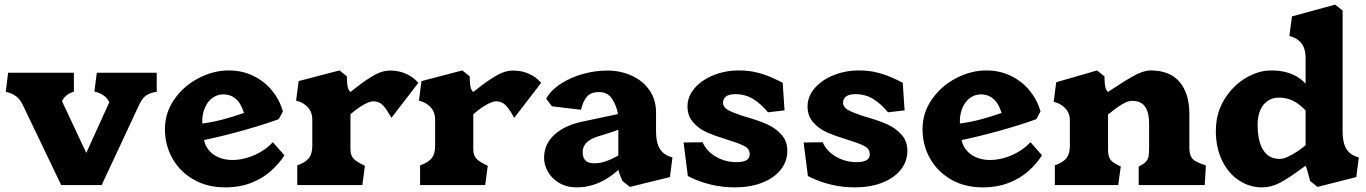

<svg xmlns="http://www.w3.org/2000/svg" viewBox="-20 -800 5907 830"><path d="M419.5 0 582.5 -349Q595.5 -376.5 612.8 -388Q630 -399.5 657.5 -403V-485.5H398.5L388 -404.5Q412.5 -398.5 428.5 -387Q444.5 -375.5 452.5 -358L353 -139L248 -362.5Q255.5 -378 267 -387.2Q278.5 -396.5 299.5 -404.5V-485.5H15L5 -403Q30.5 -397.5 48.2 -384.8Q66 -372 77.5 -348.5L244.5 0Z M693 -242Q693 -313 733.8 -371Q774.5 -429 838.5 -462.2Q902.5 -495.5 969 -495.5Q1027 -495.5 1075.5 -471.8Q1124 -448 1156.8 -407.5Q1189.5 -367 1203 -318L1185 -285Q1125 -262.5 1032 -236.5Q939 -210.5 862 -194.5Q867 -168 885.5 -147.5Q904 -127 933.5 -116.5Q963 -106 1001 -109Q1029.5 -111.5 1058.5 -121.2Q1087.5 -131 1113.8 -147.5Q1140 -164 1159.5 -185.5L1209.5 -128.5Q1186 -92 1151.5 -61Q1117 -30 1067 -10Q1017 10 953.5 10Q875.5 10 816.5 -24Q757.5 -58 725.2 -115.5Q693 -173 693 -242ZM1034.5 -311.5Q1028 -334 1017 -352Q1006 -370 987.5 -381.2Q969 -392.5 942 -392Q917 -391 896.2 -375Q875.5 -359 864.2 -330.5Q853 -302 854.5 -266Q899.5 -272 941.2 -283Q983 -294 1034.5 -311.5Z M1330 -283.5V-170Q1330 -136 1316 -117.2Q1302 -98.5 1265 -85V0H1546.5L1557.5 -83.5L1555 -84.5Q1521 -100.5 1508 -114.5Q1495 -128.5 1495 -155.5V-305.5Q1498 -309 1501 -311Q1516 -324 1532.8 -335.5Q1549.5 -347 1565.8 -354.5Q1582 -362 1594.5 -362Q1619.5 -362 1636.2 -343.8Q1653 -325.5 1672 -290.5L1788.5 -442L1786 -444.5Q1767 -466.5 1736 -480.8Q1705 -495 1666.5 -495Q1634.5 -495 1601.8 -477.2Q1569 -459.5 1526.5 -427Q1511 -415 1495 -402.5Q1486.5 -410 1483.5 -422.2Q1480.5 -434.5 1480 -453L1479.5 -470L1447.5 -495.5L1271 -449.5L1260 -365Q1284.5 -358.5 1300 -346.2Q1315.5 -334 1322.8 -318.2Q1330 -302.5 1330 -283.5Z M1861 -283.5V-170Q1861 -136 1847 -117.2Q1833 -98.5 1796 -85V0H2077.5L2088.5 -83.5L2086 -84.5Q2052 -100.5 2039 -114.5Q2026 -128.5 2026 -155.5V-305.5Q2029 -309 2032 -311Q2047 -324 2063.8 -335.5Q2080.5 -347 2096.8 -354.5Q2113 -362 2125.5 -362Q2150.5 -362 2167.2 -343.8Q2184 -325.5 2203 -290.5L2319.5 -442L2317 -444.5Q2298 -466.5 2267 -480.8Q2236 -495 2197.5 -495Q2165.5 -495 2132.8 -477.2Q2100 -459.5 2057.5 -427Q2042 -415 2026 -402.5Q2017.5 -410 2014.5 -422.2Q2011.5 -434.5 2011 -453L2010.5 -470L1978.5 -495.5L1802 -449.5L1791 -365Q1815.5 -358.5 1831 -346.2Q1846.5 -334 1853.8 -318.2Q1861 -302.5 1861 -283.5Z M2332 -117.5Q2332 -178 2378.2 -219.2Q2424.5 -260.5 2508 -276.5L2651.5 -307Q2644.5 -345.5 2625.2 -373.8Q2606 -402 2570 -402Q2534 -402 2517 -381.8Q2500 -361.5 2491.5 -325.5L2366 -340.5L2341 -373.5Q2362.5 -411 2405.2 -438.5Q2448 -466 2500.8 -480.5Q2553.5 -495 2605 -495Q2660.5 -495 2708.5 -474Q2756.5 -453 2786.2 -412Q2816 -371 2816 -313V-234.5Q2816 -203 2822.2 -180.2Q2828.5 -157.5 2844.2 -142Q2860 -126.5 2887 -119.5L2876 -34.5L2703 8L2671 -17.5Q2670.5 -18.5 2670.2 -19Q2670 -19.5 2669.5 -20.5Q2664 -32.5 2659.2 -46Q2654.5 -59.5 2653.5 -66Q2632.5 -46.5 2605.8 -29.2Q2579 -12 2544.8 -1Q2510.5 10 2473.5 10Q2429.5 10 2397.5 -9Q2365.5 -28 2348.8 -57.5Q2332 -87 2332 -117.5ZM2653 -127.5V-239Q2637 -233 2624 -228.8Q2611 -224.5 2595 -219.5Q2575.5 -213.5 2555 -207Q2528.5 -197 2513.8 -181.5Q2499 -166 2499 -143.5Q2499 -125 2505.2 -114Q2511.5 -103 2522.8 -98.5Q2534 -94 2550.5 -94Q2566.5 -94 2584.5 -98.5Q2602.5 -103 2619.8 -111Q2637 -119 2653 -127.5Z M2966.5 -32.5Q2963 -34 2960 -35.8Q2957 -37.5 2953.5 -39L2935 -184L3017.5 -185Q3033.5 -147 3074.2 -123Q3115 -99 3165 -99Q3183 -99 3195.5 -102.8Q3208 -106.5 3214.5 -114Q3221 -121.5 3221 -133.5Q3221 -154 3203 -165.5Q3185 -177 3140 -191Q3131.5 -194 3122.5 -196.5Q3118.5 -198.5 3113.5 -199.5Q3066.5 -214 3033.5 -229Q3000.5 -244 2976.2 -271.5Q2952 -299 2952 -340Q2952 -383 2982.5 -418.5Q3013 -454 3064 -474.8Q3115 -495.5 3174.5 -495.5Q3219.5 -495.5 3259 -485Q3298.5 -474.5 3337.5 -455Q3357 -446 3363.5 -442L3371.5 -323L3300 -314.5Q3270.5 -350.5 3236.2 -371.8Q3202 -393 3158.5 -393Q3131 -393 3118.2 -382.8Q3105.5 -372.5 3105.5 -356.5Q3105.5 -337 3126.2 -325Q3147 -313 3198.5 -296.5Q3199.5 -296.5 3199.5 -296.2Q3199.5 -296 3200.5 -296Q3208.5 -294 3214 -292Q3261.5 -278 3296.5 -262.5Q3331.5 -247 3357.5 -218.8Q3383.5 -190.5 3383.5 -148.5Q3383.5 -101 3354 -65Q3324.5 -29 3273 -9.5Q3221.5 10 3157 10Q3101.5 10 3053 -2Q3004.5 -14 2966.5 -32.5Z M3485.5 -32.5Q3482 -34 3479 -35.8Q3476 -37.5 3472.5 -39L3454 -184L3536.5 -185Q3552.5 -147 3593.2 -123Q3634 -99 3684 -99Q3702 -99 3714.5 -102.8Q3727 -106.5 3733.5 -114Q3740 -121.5 3740 -133.5Q3740 -154 3722 -165.5Q3704 -177 3659 -191Q3650.5 -194 3641.5 -196.5Q3637.5 -198.5 3632.5 -199.5Q3585.5 -214 3552.5 -229Q3519.5 -244 3495.2 -271.5Q3471 -299 3471 -340Q3471 -383 3501.5 -418.5Q3532 -454 3583 -474.8Q3634 -495.5 3693.5 -495.5Q3738.5 -495.5 3778 -485Q3817.5 -474.5 3856.5 -455Q3876 -446 3882.5 -442L3890.5 -323L3819 -314.5Q3789.5 -350.5 3755.2 -371.8Q3721 -393 3677.5 -393Q3650 -393 3637.2 -382.8Q3624.5 -372.5 3624.5 -356.5Q3624.5 -337 3645.2 -325Q3666 -313 3717.5 -296.5Q3718.5 -296.5 3718.5 -296.2Q3718.5 -296 3719.5 -296Q3727.5 -294 3733 -292Q3780.5 -278 3815.5 -262.5Q3850.5 -247 3876.5 -218.8Q3902.5 -190.5 3902.5 -148.5Q3902.5 -101 3873 -65Q3843.5 -29 3792 -9.5Q3740.5 10 3676 10Q3620.5 10 3572 -2Q3523.5 -14 3485.5 -32.5Z M3968 -242Q3968 -313 4008.8 -371Q4049.5 -429 4113.5 -462.2Q4177.5 -495.5 4244 -495.5Q4302 -495.5 4350.5 -471.8Q4399 -448 4431.8 -407.5Q4464.5 -367 4478 -318L4460 -285Q4400 -262.5 4307 -236.5Q4214 -210.5 4137 -194.5Q4142 -168 4160.5 -147.5Q4179 -127 4208.5 -116.5Q4238 -106 4276 -109Q4304.5 -111.5 4333.5 -121.2Q4362.5 -131 4388.8 -147.5Q4415 -164 4434.5 -185.5L4484.5 -128.5Q4461 -92 4426.5 -61Q4392 -30 4342 -10Q4292 10 4228.5 10Q4150.5 10 4091.5 -24Q4032.5 -58 4000.2 -115.5Q3968 -173 3968 -242ZM4309.5 -311.5Q4303 -334 4292 -352Q4281 -370 4262.5 -381.2Q4244 -392.5 4217 -392Q4192 -391 4171.2 -375Q4150.5 -359 4139.2 -330.5Q4128 -302 4129.5 -266Q4174.5 -272 4216.2 -283Q4258 -294 4309.5 -311.5Z M4605 -278.5V-170Q4605 -136 4591 -117.2Q4577 -98.5 4540 -85V0H4814L4825 -80.5Q4792.5 -94.5 4781.2 -108.8Q4770 -123 4770 -152.5V-305.5Q4776 -309.5 4781 -313.5Q4796 -326 4812.8 -337.8Q4829.5 -349.5 4845.2 -356.8Q4861 -364 4873.5 -364Q4912.5 -364 4930 -339Q4947.5 -314 4947.5 -265.5V-165.5V-163.5Q4947.5 -138 4945.2 -124.8Q4943 -111.5 4933.5 -101Q4924 -90.5 4902.5 -80.5V0H5188L5193 -85L5189 -86Q5160.5 -96 5147.5 -103.5Q5134.5 -111 5128 -124.8Q5121.5 -138.5 5121.5 -165V-307.5Q5121.5 -395.5 5079.5 -445.5Q5037.5 -495.5 4954 -495.5Q4923 -495.5 4880.8 -472Q4838.5 -448.5 4777 -407.5L4770 -402.5Q4761.5 -410 4758.5 -422.2Q4755.5 -434.5 4755 -453L4754.5 -470L4722.5 -495.5L4546 -444.5L4535 -360Q4559.5 -353.5 4575 -341.2Q4590.5 -329 4597.8 -313.2Q4605 -297.5 4605 -278.5Z M5236 -234Q5236 -310.5 5272.8 -370.2Q5309.5 -430 5365.2 -462.8Q5421 -495.5 5474.5 -495.5Q5508 -495.5 5536 -488.8Q5564 -482 5586 -469Q5608 -456 5624 -438V-548Q5624 -574 5617 -593Q5610 -612 5594.2 -625Q5578.5 -638 5554 -644.5L5565 -729L5751.5 -780L5784 -754.5V-234.5Q5784 -203 5790 -180.2Q5796 -157.5 5811.5 -142Q5827 -126.5 5854 -119.5L5843 -34.5L5675.5 8L5643.5 -17.5Q5639 -36 5633.5 -55.5Q5628 -75 5624 -83.5Q5610.5 -74 5596.5 -64Q5548 -28 5511.2 -9Q5474.5 10 5436 10Q5381.5 10 5335.8 -20.2Q5290 -50.5 5263 -106Q5236 -161.5 5236 -234ZM5620.5 -169.5 5624 -172V-322.5Q5608.5 -339 5591.5 -351.2Q5574.5 -363.5 5553.8 -370.8Q5533 -378 5509 -378Q5481 -378 5460 -363.8Q5439 -349.5 5427.8 -323Q5416.5 -296.5 5416.5 -261.5Q5416.5 -216 5426.5 -182.8Q5436.5 -149.5 5458 -131.2Q5479.5 -113 5512 -113Q5527 -113 5546.5 -122Q5566 -131 5585.2 -143.5Q5604.5 -156 5620.5 -169.5Z"/></svg>

Font: TMT Limkin
Style: Regular
Weight: 400
Designer: Gabriel Drozdov
Version: Version 1.000;Glyphs 3.1.2 (3151)